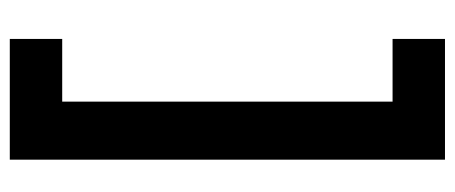

<svg xmlns="http://www.w3.org/2000/svg" viewBox="-288 -550 928 392"><g transform="rotate(-90 176.0 -354.0)"><path d="M46 90.5V-798H292.5V-691H164.5V-16.5H292.5V90.5Z"/></g></svg>

Font: Spline Sans SemiBold
Style: Regular
Weight: 600
Designer: Eben Sorkin, Mirko Velimirovic
Foundry: Sorkin Type
Version: Version 1.000; ttfautohint (v1.8.3)